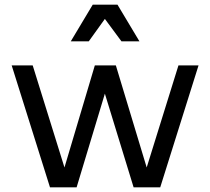

<svg xmlns="http://www.w3.org/2000/svg" viewBox="-20 -802 900 822"><path d="M830 -522 666 0H552L429 -401L308 0H194L30 -522H120L256 -85L386 -522H476L608 -85L744 -522ZM377 -782H483L577 -625H500L429 -721L360 -625H283Z"/></svg>

Font: Amiko
Style: Regular
Weight: 400
Designer: Pablo Impallari, Rodrigo Fuenzalida, Andres Torresi
Foundry: Impallari Type
Version: Version 1.001; ttfautohint (v1.3)